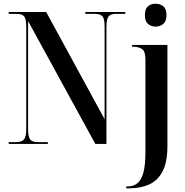

<svg xmlns="http://www.w3.org/2000/svg" viewBox="-20 -779 1003 1039"><path d="M27 0V-10H67Q97 -10 109.5 -24Q122 -38 122 -81V-636Q122 -677 110.5 -690.5Q99 -704 70 -704H27V-714H230L546 -134V-636Q546 -677 534.5 -690.5Q523 -704 495 -704H442V-714H658V-704H607Q579 -704 567.5 -690Q556 -676 556 -633V0H496L132 -665V-81Q132 -38 143.5 -24Q155 -10 183 -10H239V0ZM822 -635Q798 -635 781 -649.5Q764 -664 764 -697Q764 -731 781 -745Q798 -759 822 -759Q846 -759 863.5 -745Q881 -731 881 -697Q881 -664 863.5 -649.5Q846 -635 822 -635ZM663 240V230H669Q701 230 722.5 213.5Q744 197 755.5 156.5Q767 116 767 43V-456Q767 -500 749.5 -513Q732 -526 700 -526H695V-536H886V10Q886 100 859 150Q832 200 785.5 220Q739 240 680 240Z"/></svg>

Font: Noto Serif Display Condensed SemiBold
Style: Regular
Weight: 600
Width: 3
Designer: Monotype Design Team
Foundry: Monotype Imaging Inc.
Version: Version 2.009